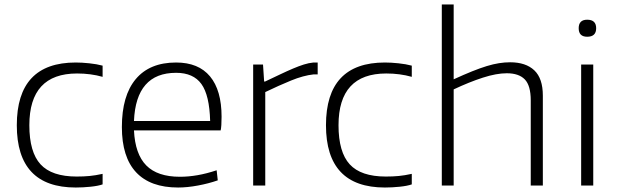

<svg xmlns="http://www.w3.org/2000/svg" viewBox="-20 -828 2757 857"><path d="M318 9Q55 9 55 -269Q55 -549 318 -549Q345 -549 378.5 -545.5Q412 -542 438 -535V-485Q385 -500 324 -500Q111 -500 111 -269Q111 -149 161 -94.5Q211 -40 322 -40Q354 -40 380 -42.5Q406 -45 438 -52V-5Q418 2 384 5.5Q350 9 318 9Z M775 9Q651 9 587.5 -59Q524 -127 524 -261Q524 -401 586 -475Q648 -549 766 -549Q866 -549 917.5 -487Q969 -425 969 -307Q969 -286 968 -270.5Q967 -255 965 -246H578Q583 -140 633 -89.5Q683 -39 783 -39Q821 -39 861.5 -46Q902 -53 947 -68L952 -23Q912 -9 864 0Q816 9 775 9ZM766 -503Q587 -503 578 -288H918Q915 -403 879 -453Q843 -503 766 -503Z M1110 -540H1154L1159 -464H1163Q1201 -482 1231.5 -496.5Q1262 -511 1288 -522Q1314 -533 1336 -540Q1358 -547 1379 -549H1398V-496H1380Q1334 -491 1279 -468.5Q1224 -446 1164 -417V0H1110Z M1698 9Q1435 9 1435 -269Q1435 -549 1698 -549Q1725 -549 1758.5 -545.5Q1792 -542 1818 -535V-485Q1765 -500 1704 -500Q1491 -500 1491 -269Q1491 -149 1541 -94.5Q1591 -40 1702 -40Q1734 -40 1760 -42.5Q1786 -45 1818 -52V-5Q1798 2 1764 5.5Q1730 9 1698 9Z M1952 -808H2005V-474Q2051 -495 2087 -509.5Q2123 -524 2152.5 -533Q2182 -542 2207.5 -546Q2233 -550 2257 -550Q2327 -550 2365 -514Q2403 -478 2403 -401V0H2349V-380Q2349 -446 2322.5 -473.5Q2296 -501 2242 -501Q2196 -501 2135.5 -481.5Q2075 -462 2005 -429V0H1952Z M2601 -664Q2563 -664 2563 -702Q2563 -740 2601 -740Q2641 -740 2641 -702Q2641 -664 2601 -664ZM2574 -540H2628V0H2574Z"/></svg>

Font: Encode Sans Wide
Style: ExtraLight
Weight: 200
Designer: Pablo Impallari, Andres Torresi
Foundry: Pablo Impallari, Andres Torresi
Version: Version 1.000; ttfautohint (v1.00) -l 8 -r 50 -G 200 -x 14 -